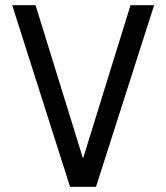

<svg xmlns="http://www.w3.org/2000/svg" viewBox="-20 -720 640 740"><path d="M250 0 27 -700H117L300 -109L483 -700H574L350 0Z"/></svg>

Font: DM Mono
Style: Regular
Weight: 400
Designer: Colophon Foundry
Foundry: Colophon Foundry
Version: Version 1.000; ttfautohint (v1.8.2.53-6de2)